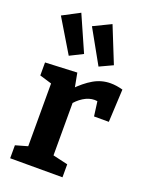

<svg xmlns="http://www.w3.org/2000/svg" viewBox="-155 -920 780 1000"><g transform="rotate(20 235.0 -419.5)"><path d="M29 0V-72L110 -95L96 -74V-458L112 -434L29 -459V-531L205 -539L223 -444L205 -448Q250 -495 294 -520.5Q338 -546 388 -546Q420 -546 456 -536L447 -354H365L351 -459L364 -432Q358 -434 351.5 -435Q345 -436 339 -436Q308 -436 277.5 -417Q247 -398 225 -368L236 -406V-74L220 -95L319 -72V0ZM133 -606 23 -789 118 -839 205 -642ZM298 -606 194 -792 291 -839 371 -640Z"/></g></svg>

Font: Bitter Thin
Style: Bold
Weight: 700
Version: Version 3.021